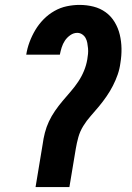

<svg xmlns="http://www.w3.org/2000/svg" viewBox="-20 -763 540 783"><path d="M263 0H125L154 -175Q157 -198 163 -221.5Q169 -245 179.5 -267.5Q190 -290 204.5 -311Q219 -332 235.5 -351.5Q252 -371 268.5 -390Q285 -409 299 -430Q313 -451 322.5 -474Q332 -497 336 -521Q338 -532 339 -543.5Q340 -555 339 -566Q338 -577 336 -588Q334 -599 329 -608Q324 -617 315 -623Q306 -629 295 -629Q280 -629 266.5 -619.5Q253 -610 244.5 -597Q236 -584 231.5 -569.5Q227 -555 224 -540H87Q91 -566 100.5 -591.5Q110 -617 124 -640.5Q138 -664 157.5 -684Q177 -704 201.5 -718Q226 -732 252.5 -737.5Q279 -743 304 -743Q334 -743 361.5 -736Q389 -729 411 -713Q433 -697 447.5 -673Q462 -649 468.5 -621.5Q475 -594 475.5 -565Q476 -536 471 -506Q468 -482 460 -459Q452 -436 440.5 -413.5Q429 -391 414.5 -370Q400 -349 383.5 -329Q367 -309 350 -290Q333 -271 319.5 -249Q306 -227 299.5 -203.5Q293 -180 289 -156Z"/></svg>

Font: Iosevka Term Curly Hv Obl
Style: Regular
Weight: 900
Italic angle: -9°
Designer: Belleve Invis
Foundry: Belleve Invis
Version: Version 32.3.0